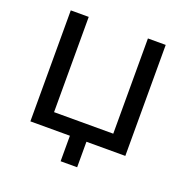

<svg xmlns="http://www.w3.org/2000/svg" viewBox="-149 -844 1116 1146"><g transform="rotate(20 409.0 -271.5)"><path d="M358 162V0H107V-705H221V-100H597V-705H710V0H463V162Z"/></g></svg>

Font: Nunito Sans 6pt SemiBold
Style: Regular
Weight: 600
Version: Version 3.101;gftools[0.9.27]